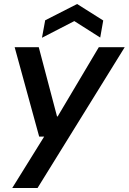

<svg xmlns="http://www.w3.org/2000/svg" viewBox="-20 -731 641 956"><path d="M41 205 200 -51H175L53 -496H173L264 -151H267L472 -496H601L167 205ZM189 -543 205 -630 364 -711 494 -629 479 -544 350 -626Z"/></svg>

Font: DM Sans 36pt SemiBold
Style: Italic
Weight: 600
Italic angle: -10°
Designer: Colophon Foundry, Jonny Pinhorn
Foundry: Colophon Foundry
Version: Version 4.004;gftools[0.9.30]